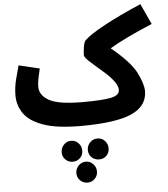

<svg xmlns="http://www.w3.org/2000/svg" viewBox="-69 -792 1089 1243"><g transform="rotate(-5 476.0 -170.5)"><path d="M871 -168Q871 -216 833 -290Q795 -364 674 -463Q766 -519 952 -597L890 -731Q752 -672 652 -618Q552 -564 518 -530Q507 -520 502 -488Q497 -456 497 -434Q497 -418 540.5 -380.5Q584 -343 630 -302Q703 -234 703 -191Q703 -154 644.5 -143Q586 -132 464 -132L438 21Q666 21 768.5 -25Q871 -71 871 -168ZM438 21 484 -11 464 -132Q307 -132 246 -166Q185 -200 185 -255Q185 -281 191.5 -312.5Q198 -344 205 -373L70 -405Q59 -367 46 -315.5Q33 -264 33 -211Q33 -148 69.5 -95Q106 -42 194.5 -10.5Q283 21 438 21ZM366 247Q394 247 413.5 228Q433 209 433 180Q433 152 413.5 131.5Q394 111 366 111Q338 111 318.5 131.5Q299 152 299 180Q299 209 318.5 228Q338 247 366 247ZM537 247Q566 247 585 228Q604 209 604 180Q604 152 585 131.5Q566 111 537 111Q508 111 488.5 131.5Q469 152 469 180Q469 209 488.5 228Q508 247 537 247ZM450 390Q477 390 496.5 370.5Q516 351 516 323Q516 295 496.5 274.5Q477 254 450 254Q421 254 401.5 274.5Q382 295 382 323Q382 351 401.5 370.5Q421 390 450 390Z"/></g></svg>

Font: Noto Sans Arabic Extra
Style: Regular
Weight: 800
Designer: Nadine Chahine - Monotype Design Team
Foundry: Monotype Imaging Inc.
Version: Version 1.902